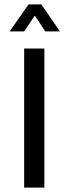

<svg xmlns="http://www.w3.org/2000/svg" viewBox="-20 -854 312 874"><path d="M182 0V-633H90V0H182ZM110 -834 24 -711H90L137 -781H140L186 -711H253L168 -834H110Z"/></svg>

Font: Tajawal Medium
Style: Regular
Weight: 500
Designer: Boutros Fonts
Foundry: Created by Boutros International 2017
Version: Version 1.700